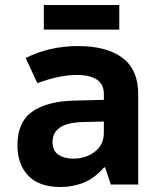

<svg xmlns="http://www.w3.org/2000/svg" viewBox="-20 -741 640 771"><path d="M459 -622V-721H156V-622ZM191 -171Q191 -248 314 -251L397 -253V-208Q397 -160 361 -132Q325 -104 274 -104Q239 -104 215 -119.5Q191 -135 191 -171ZM398 -69H402L425 0H535V-364Q535 -461 472 -508.5Q409 -556 293 -556Q178 -556 83 -508L130 -407Q219 -440 288 -440Q397 -440 397 -364V-340L277 -337Q167 -334 108.5 -292Q50 -250 50 -158Q50 -81 93.5 -35.5Q137 10 223 10Q273 10 317 -8Q361 -26 398 -69Z"/></svg>

Font: Noto Sans Mono UI
Style: Bold
Weight: 700
Designer: Monotype Design team
Foundry: Monotype Imaging Inc.
Version: 1.000